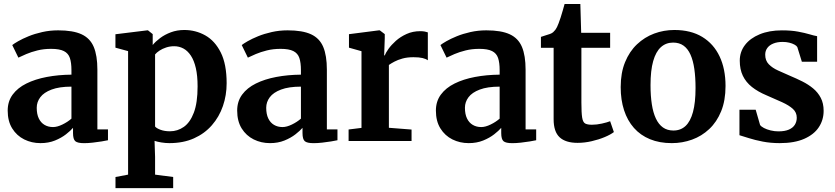

<svg xmlns="http://www.w3.org/2000/svg" viewBox="-20 -724 4287 986"><path d="M19.5 -156.1Q19.5 -203.6 45 -238.2Q70.5 -272.8 115.5 -295.1Q160.5 -317.4 219.8 -328.7Q279.1 -340 346.9 -340.6V-363.6Q346.9 -402.2 338.8 -426.3Q330.6 -450.4 308 -461.7Q285.5 -473.1 242.5 -473.1Q204.2 -473.1 172 -465Q139.8 -456.9 115.1 -446.4Q90.4 -435.9 74.4 -428L42.9 -492.6Q51.8 -499.9 73.5 -512.4Q95.2 -524.9 126.7 -537.8Q158.3 -550.7 197.1 -559.4Q235.9 -568.2 278.7 -568.2Q355 -568.2 398.9 -547.9Q442.7 -527.6 461.4 -483.1Q480.1 -438.7 480.1 -366.1V-59.6H534.5V-3.8Q523.1 -1.2 501.7 2.3Q480.3 5.8 456.1 8.5Q431.9 11.2 412.2 11.2Q378.4 11.2 366.7 1.1Q355 -9.1 355 -40.6V-67.5Q342.5 -52.8 318.9 -34.3Q295.2 -15.8 262.2 -2.4Q229.2 11 187.9 11Q142.7 11 104.4 -8Q66 -27.1 42.8 -64.3Q19.5 -101.6 19.5 -156.1ZM252.3 -71.5Q274 -71.5 300.7 -84.6Q327.4 -97.6 346.9 -114.8V-279.1Q284.2 -279 244.7 -264Q205.2 -249.1 186.9 -224.6Q168.6 -200.2 168.6 -170.5Q168.6 -137.7 179.2 -115.8Q189.8 -93.8 208.7 -82.7Q227.6 -71.5 252.3 -71.5Z M1143.9 -296.6Q1143.9 -234.9 1124.8 -179.5Q1105.8 -124 1068.2 -81Q1030.7 -37.9 976 -13.5Q921.2 11 849.6 11Q829.9 11 808.2 7.5Q786.6 3.9 773.7 -0.7L776.4 81.4V172.8L869.3 185V242H573.1V185L637.8 172.8V-461.5L572.8 -479.2V-548.1L737.7 -568.4H739.7L764.2 -548.8V-492.9Q778.8 -510.9 802.5 -528.7Q826.2 -546.4 857.7 -558.2Q889.1 -570 926.4 -570Q984.8 -570 1034.3 -542.2Q1083.8 -514.4 1113.9 -454.2Q1143.9 -394 1143.9 -296.6ZM874.6 -486.6Q852.5 -486.6 833.3 -480.2Q814 -473.9 799.3 -464.2Q784.6 -454.5 776.4 -444.5V-74.3Q783.5 -65.2 804.4 -57.5Q825.3 -49.8 852.9 -49.8Q891.9 -49.8 924.2 -72.5Q956.4 -95.2 975.5 -145.7Q994.7 -196.3 994.7 -280.4Q994.7 -335.2 985.7 -374.3Q976.7 -413.4 960.2 -438.3Q943.7 -463.2 921.9 -474.9Q900.1 -486.6 874.6 -486.6Z M1198 -156.1Q1198 -203.6 1223.5 -238.2Q1249 -272.8 1294 -295.1Q1339 -317.4 1398.3 -328.7Q1457.6 -340 1525.4 -340.6V-363.6Q1525.4 -402.2 1517.3 -426.3Q1509.1 -450.4 1486.5 -461.7Q1464 -473.1 1421 -473.1Q1382.7 -473.1 1350.5 -465Q1318.3 -456.9 1293.6 -446.4Q1268.9 -435.9 1252.9 -428L1221.4 -492.6Q1230.3 -499.9 1252 -512.4Q1273.7 -524.9 1305.2 -537.8Q1336.8 -550.7 1375.6 -559.4Q1414.4 -568.2 1457.2 -568.2Q1533.5 -568.2 1577.4 -547.9Q1621.2 -527.6 1639.9 -483.1Q1658.6 -438.7 1658.6 -366.1V-59.6H1713V-3.8Q1701.6 -1.2 1680.2 2.3Q1658.8 5.8 1634.6 8.5Q1610.4 11.2 1590.7 11.2Q1556.9 11.2 1545.2 1.1Q1533.5 -9.1 1533.5 -40.6V-67.5Q1521 -52.8 1497.4 -34.3Q1473.7 -15.8 1440.7 -2.4Q1407.7 11 1366.4 11Q1321.2 11 1282.9 -8Q1244.5 -27.1 1221.2 -64.3Q1198 -101.6 1198 -156.1ZM1430.8 -71.5Q1452.5 -71.5 1479.2 -84.6Q1505.9 -97.6 1525.4 -114.8V-279.1Q1462.7 -279 1423.2 -264Q1383.7 -249.1 1365.4 -224.6Q1347.1 -200.2 1347.1 -170.5Q1347.1 -137.7 1357.7 -115.8Q1368.3 -93.8 1387.2 -82.7Q1406.1 -71.5 1430.8 -71.5Z M1770.2 0V-59L1836.4 -67.2V-461.1L1772.1 -479.2V-548.5L1927.3 -568.4H1930.1L1955.9 -548.8V-527L1952.8 -439.5H1955.9Q1960.4 -452.1 1974.9 -472.7Q1989.4 -493.2 2012.9 -514.3Q2036.5 -535.3 2068.2 -549.6Q2099.8 -563.9 2138.2 -563.9Q2152.3 -563.9 2161.9 -561.9Q2171.4 -559.9 2177.1 -557.7V-414.4Q2167.6 -421.6 2150.1 -425.9Q2132.5 -430.2 2103.3 -430.2Q2071.3 -430.2 2046.9 -423.4Q2022.6 -416.6 2005.4 -407.4Q1988.3 -398.3 1977.1 -390.4V-67.8L2093.5 -58.7V0Z M2218.5 -156.1Q2218.5 -203.6 2244 -238.2Q2269.5 -272.8 2314.5 -295.1Q2359.5 -317.4 2418.8 -328.7Q2478.1 -340 2545.9 -340.6V-363.6Q2545.9 -402.2 2537.8 -426.3Q2529.6 -450.4 2507 -461.7Q2484.5 -473.1 2441.5 -473.1Q2403.2 -473.1 2371 -465Q2338.8 -456.9 2314.1 -446.4Q2289.4 -435.9 2273.4 -428L2241.9 -492.6Q2250.8 -499.9 2272.5 -512.4Q2294.2 -524.9 2325.7 -537.8Q2357.3 -550.7 2396.1 -559.4Q2434.9 -568.2 2477.7 -568.2Q2554 -568.2 2597.9 -547.9Q2641.7 -527.6 2660.4 -483.1Q2679.1 -438.7 2679.1 -366.1V-59.6H2733.5V-3.8Q2722.1 -1.2 2700.7 2.3Q2679.3 5.8 2655.1 8.5Q2630.9 11.2 2611.2 11.2Q2577.4 11.2 2565.7 1.1Q2554 -9.1 2554 -40.6V-67.5Q2541.5 -52.8 2517.9 -34.3Q2494.2 -15.8 2461.2 -2.4Q2428.2 11 2386.9 11Q2341.7 11 2303.4 -8Q2265 -27.1 2241.8 -64.3Q2218.5 -101.6 2218.5 -156.1ZM2451.3 -71.5Q2473 -71.5 2499.7 -84.6Q2526.4 -97.6 2545.9 -114.8V-279.1Q2483.2 -279 2443.7 -264Q2404.2 -249.1 2385.9 -224.6Q2367.6 -200.2 2367.6 -170.5Q2367.6 -137.7 2378.2 -115.8Q2388.8 -93.8 2407.7 -82.7Q2426.6 -71.5 2451.3 -71.5Z M2946 9.6Q2884.6 9.6 2853.8 -19.1Q2823.1 -47.7 2823.1 -111.9V-478.4H2757.9V-534.6Q2769.5 -538.8 2781.6 -542.3Q2793.8 -545.8 2804.1 -549.5Q2814.5 -553.2 2820.6 -558.6Q2827.2 -564.6 2831.9 -570.8Q2836.5 -577 2840.5 -585.1Q2844.5 -593.2 2848.6 -604.2Q2853.8 -616.9 2859.3 -634.6Q2864.8 -652.3 2870.2 -670.7Q2875.6 -689.1 2879.4 -703.5H2960.3L2964.6 -555.7H3113.3V-478.4H2965.7V-197.7Q2965.7 -144.7 2969.6 -120.4Q2973.5 -96.2 2985.1 -89.8Q2996.8 -83.4 3019.6 -83.4Q3044.5 -83.4 3071 -89.4Q3097.5 -95.3 3113.3 -101.5L3132.5 -45.8Q3115.4 -32.6 3085.3 -20Q3055.1 -7.3 3018.6 1.1Q2982.2 9.6 2946 9.6Z M3167.5 -276.7Q3167.5 -349.9 3190 -404.8Q3212.4 -459.8 3251.3 -496.5Q3290.1 -533.2 3339.4 -551.6Q3388.8 -570 3443 -570Q3527.8 -570 3586.3 -534.5Q3644.9 -498.9 3675.4 -434.4Q3705.9 -369.9 3705.9 -282.3Q3705.9 -207.8 3683.4 -152.6Q3660.9 -97.4 3622.1 -61.1Q3583.3 -24.7 3533.8 -6.9Q3484.2 11 3430.1 11Q3366.7 11 3317.8 -9.2Q3268.9 -29.3 3235.5 -67.1Q3202.1 -104.9 3184.8 -158Q3167.5 -211.1 3167.5 -276.7ZM3438.3 -53.7Q3475.4 -53.7 3500.6 -77.1Q3525.7 -100.6 3538.8 -149Q3551.9 -197.4 3551.9 -272Q3551.9 -326.6 3545.7 -369.8Q3539.5 -413 3526 -443.3Q3512.5 -473.6 3490.5 -489.5Q3468.5 -505.3 3436.8 -505.3Q3399.9 -505.3 3374 -481.9Q3348 -458.4 3334.4 -410.2Q3320.7 -362.1 3320.7 -287Q3320.7 -231.9 3327.4 -188.7Q3334 -145.5 3348.2 -115.4Q3362.3 -85.3 3384.5 -69.5Q3406.8 -53.7 3438.3 -53.7Z M3860.7 -160.6 3883.3 -82.3Q3888.5 -74.3 3903.2 -66.6Q3917.8 -59 3937.5 -54.2Q3957.3 -49.4 3977.6 -49.4Q4010.5 -49.4 4031.3 -58.5Q4052 -67.5 4061.9 -83.5Q4071.7 -99.4 4071.7 -119.5Q4071.7 -146.8 4051.6 -165Q4031.5 -183.1 3996.7 -199Q3961.8 -214.9 3916.3 -234.5Q3872.1 -253 3841.4 -277.4Q3810.7 -301.8 3794.8 -334.9Q3779 -367.9 3779 -412.3Q3779 -457.8 3805.8 -492.8Q3832.5 -527.8 3881.3 -547.9Q3930 -568.1 3995.4 -568.1Q4044 -568.1 4078.7 -561.5Q4113.4 -555 4137.2 -547.9Q4161 -540.7 4176.2 -538.2V-406.9H4097.9L4074.5 -482.4Q4070.6 -489.2 4059.6 -495.1Q4048.7 -501.1 4033.2 -504.9Q4017.7 -508.7 3999.4 -508.7Q3972 -508.8 3951.7 -500.6Q3931.4 -492.5 3920.6 -477.8Q3909.7 -463.1 3909.7 -443.1Q3909.7 -413 3927.9 -394.2Q3946.1 -375.3 3975.4 -362.1Q4004.7 -348.9 4037.4 -334.6Q4069.4 -321.2 4100.3 -305.8Q4131.1 -290.4 4155.8 -269.9Q4180.4 -249.5 4195 -221.5Q4209.7 -193.5 4209.7 -154.9Q4209.7 -108.1 4184.9 -70.6Q4160.2 -33.2 4110 -11.1Q4059.8 11 3984.2 11Q3937.3 11 3896.8 3.1Q3856.4 -4.8 3825.8 -14.6Q3795.2 -24.3 3777.4 -29.6V-160.6Z"/></svg>

Font: Merriweather 7pt Light
Style: Regular
Weight: 300
Designer: Eben Sorkin
Foundry: Eben Sorkin
Version: Version 2.200;gftools[0.9.31]